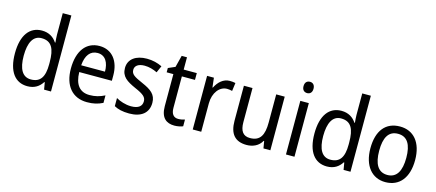

<svg xmlns="http://www.w3.org/2000/svg" viewBox="-54 -1302 4208 1854"><g transform="rotate(15 2049.5 -375.0)"><path d="M247 10C319 10 365 -23 396 -71H401L413 0H482V-760H396V-545C396 -524 399 -489 401 -467H396C365 -514 317 -546 247 -546C126 -546 50 -450 50 -267C50 -84 125 10 247 10ZM263 -62C179 -62 138 -134 138 -266C138 -396 178 -474 262 -474C363 -474 397 -404 397 -269V-248C397 -123 358 -62 263 -62Z M823 -546C691 -546 610 -443 610 -264C610 -94 696 10 843 10C906 10 951 -1 1000 -25V-100C950 -75 906 -63 849 -63C752 -63 699 -127 697 -252H1023V-306C1023 -447 950 -546 823 -546ZM822 -476C901 -476 936 -409 936 -320H698C706 -421 749 -476 822 -476Z M1456 -147C1456 -231 1403 -268 1314 -307C1225 -346 1195 -364 1195 -409C1195 -449 1230 -475 1292 -475C1337 -475 1380 -462 1419 -443L1449 -511C1404 -533 1354 -546 1296 -546C1187 -546 1113 -494 1113 -405C1113 -319 1169 -284 1260 -243C1348 -205 1373 -181 1373 -140C1373 -92 1339 -62 1265 -62C1209 -62 1151 -82 1114 -104V-23C1151 -2 1199 10 1265 10C1383 10 1456 -44 1456 -147Z M1736 -62C1691 -62 1665 -92 1665 -153V-468H1796V-536H1665V-659H1612L1582 -541L1513 -511V-468H1580V-148C1580 -30 1638 10 1717 10C1748 10 1782 3 1802 -6V-73C1785 -67 1759 -62 1736 -62Z M2124 -546C2060 -546 2012 -501 1982 -441H1978L1967 -536H1899V0H1984V-284C1984 -391 2045 -465 2118 -465C2135 -465 2155 -462 2170 -458L2181 -540C2164 -544 2143 -546 2124 -546Z M2675 -536H2590V-255C2590 -129 2555 -63 2453 -63C2385 -63 2353 -106 2353 -195V-536H2267V-186C2267 -56 2322 10 2439 10C2501 10 2559 -16 2589 -71H2594L2606 0H2675Z M2875 -738C2845 -738 2824 -720 2824 -681C2824 -644 2845 -625 2875 -625C2903 -625 2924 -644 2924 -681C2924 -719 2903 -738 2875 -738ZM2916 -536H2831V0H2916Z M3241 10C3313 10 3359 -23 3390 -71H3395L3407 0H3476V-760H3390V-545C3390 -524 3393 -489 3395 -467H3390C3359 -514 3311 -546 3241 -546C3120 -546 3044 -450 3044 -267C3044 -84 3119 10 3241 10ZM3257 -62C3173 -62 3132 -134 3132 -266C3132 -396 3172 -474 3256 -474C3357 -474 3391 -404 3391 -269V-248C3391 -123 3352 -62 3257 -62Z M4050 -269C4050 -448 3961 -546 3827 -546C3684 -546 3603 -446 3603 -269C3603 -95 3691 10 3825 10C3967 10 4050 -95 4050 -269ZM3691 -269C3691 -400 3732 -473 3826 -473C3920 -473 3962 -400 3962 -269C3962 -138 3920 -62 3827 -62C3733 -62 3691 -138 3691 -269Z"/></g></svg>

Font: Noto Sans Malayalam SemiCondensed
Style: Regular
Weight: 400
Width: 4
Designer: Jelle Bosma - Monotype Design Team
Foundry: Monotype Imaging Inc.
Version: Version 2.104